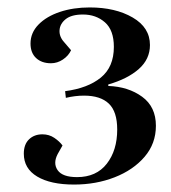

<svg xmlns="http://www.w3.org/2000/svg" viewBox="-20 -858 459 516"><path d="M383 -737Q383 -699 353 -672.5Q323 -646 271 -631V-627Q325 -625 362 -598Q399 -571 399 -520Q399 -472 368.5 -436.5Q338 -401 288 -381.5Q238 -362 179 -362Q116 -362 80 -383.5Q44 -405 44 -445Q44 -470 58 -483.5Q72 -497 94 -497Q112 -497 126 -487.5Q140 -478 148 -467L135 -444Q122 -419 135 -400.5Q148 -382 187 -382Q239 -382 267 -418Q295 -454 295 -510Q295 -558 272.5 -579.5Q250 -601 206 -601Q182 -601 157 -595L155 -613Q216 -621 251 -649.5Q286 -678 286 -732Q286 -777 262 -798Q238 -819 203 -819Q172 -819 156.5 -806.5Q141 -794 140 -776.5Q139 -759 153 -744L171 -723Q164 -708 149 -698Q134 -688 117 -688Q92 -688 77 -702Q62 -716 62 -741Q62 -770 83.5 -792Q105 -814 141 -826Q177 -838 221 -838Q290 -838 336.5 -811Q383 -784 383 -737Z"/></svg>

Font: Literata 72pt SemiBold
Style: Italic
Weight: 600
Italic angle: -2°
Designer: Latin by Veronika Burian and Jose Scaglione. Greek by Irene Vlachou. Cyrillic by Vera Evstafieva
Foundry: TypeTogether
Version: Version 3.002